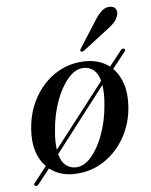

<svg xmlns="http://www.w3.org/2000/svg" viewBox="-80 -727 646 819"><g transform="rotate(-10 243.0 -317.5)"><path d="M6.5 30Q-1.5 25.5 7 17L65.5 -45.5Q41.5 -73.5 32 -115.8Q22.5 -158 31.5 -212.5Q43.5 -286 81.8 -342Q120 -398 176 -428.5Q232 -459 297.5 -457Q366 -455 409 -415.5L465.5 -475.5Q473 -484 481 -480.5Q488.5 -475.5 481 -467.5L420.5 -403.5Q445.5 -374 455.2 -330.8Q465 -287.5 456 -232Q444.5 -162 407 -107Q369.5 -52 313.5 -20.5Q257.5 11 191 9.5Q121 8.5 77 -33L21.5 26Q14.5 34 6.5 30ZM130 -186Q121.5 -139.5 124 -105.5L361 -362.5Q355 -395 338.5 -411.2Q322 -427.5 297.5 -429.5Q262 -432.5 227.8 -399.5Q193.5 -366.5 167.2 -310Q141 -253.5 130 -186ZM192.5 -17.5Q227.5 -16 261.2 -49.2Q295 -82.5 320.5 -138Q346 -193.5 357 -259Q366 -308 363 -344L126 -86Q132 -52 149.5 -35.5Q167 -19 192.5 -17.5ZM377.5 -614.5Q396.5 -640.5 414.2 -654.8Q432 -669 451.5 -667Q470 -666 476 -653.5Q482 -641 477 -627.5Q471 -610 456 -596.5Q441 -583 418.5 -570L311 -501.5Q300.5 -496.5 297 -501.5Q293 -505.5 301 -515Z"/></g></svg>

Font: Fraunces 72pt
Style: Italic
Weight: 400
Italic angle: -16°
Version: Version 1.000;[b76b70a41]